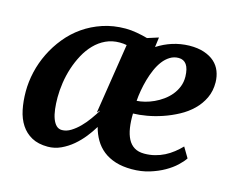

<svg xmlns="http://www.w3.org/2000/svg" viewBox="-85 -692 1014 826"><g transform="rotate(15 422.0 -279.0)"><path d="M186.5 9.8Q144 9.8 115 -6.1Q85.9 -22 67.9 -49.6Q49.8 -77.1 42 -114.7Q34.2 -152.3 34.2 -195.8Q34.2 -238.8 44.4 -283.2Q54.7 -327.6 75 -368.9Q95.2 -410.2 124.8 -446.5Q154.3 -482.9 192.9 -509.8Q231.4 -536.6 278.3 -552.2Q325.2 -567.9 380.4 -567.9Q403.8 -567.9 430.2 -563.2Q456.5 -558.6 478.5 -552.2L527.8 -567.9L522 -523.9Q553.7 -544.4 589.1 -555.7Q624.5 -566.9 663.1 -567.9Q702.1 -568.4 730.2 -558.8Q758.3 -549.3 776.6 -532.7Q794.9 -516.1 803.7 -493.4Q812.5 -470.7 813 -444.8Q813.5 -405.8 798.6 -374.3Q783.7 -342.8 758.5 -318.4Q733.4 -293.9 700.7 -276.4Q668 -258.8 633.5 -247.1Q599.1 -235.4 565.4 -229.5Q531.7 -223.6 504.4 -223.1Q503.4 -188.5 507.8 -159.9Q512.2 -131.3 522.7 -111.1Q533.2 -90.8 551 -79.8Q568.8 -68.8 595.2 -68.8Q620.1 -68.8 642.3 -74.5Q664.6 -80.1 684.3 -90.1Q704.1 -100.1 721.4 -113.8Q738.8 -127.4 753.9 -143.1L781.2 -97.2Q771 -81.5 751.2 -63Q731.4 -44.4 703.1 -28.3Q674.8 -12.2 638.9 -1.2Q603 9.8 560.5 9.8Q519.5 9.8 487.8 -0.2Q456.1 -10.3 433.1 -28.6Q410.2 -46.9 395.3 -72.3Q380.4 -97.7 372.6 -127.9Q358.9 -105 339.6 -80.6Q320.3 -56.2 296.6 -36.1Q272.9 -16.1 245.1 -3.2Q217.3 9.8 186.5 9.8ZM505.4 -279.8Q522 -280.8 541.5 -285.6Q561 -290.5 580.8 -299.6Q600.6 -308.6 618.9 -321.8Q637.2 -335 651.1 -351.8Q665 -368.7 673.3 -389.4Q681.6 -410.2 681.2 -434.6Q680.2 -470.2 668 -487.5Q655.8 -504.9 632.8 -504.9Q611.8 -504.9 594.5 -494.1Q577.1 -483.4 563.7 -465.8Q550.3 -448.2 540 -425Q529.8 -401.9 522.7 -376.7Q515.6 -351.6 511.2 -326.4Q506.8 -301.3 505.4 -279.8ZM227.1 -75.2Q247.1 -75.2 266.8 -87.4Q286.6 -99.6 304.4 -117.7Q322.3 -135.7 337.4 -157Q352.5 -178.2 363.8 -196.3V-198.2L353 -187L401.9 -500.5Q387.2 -503.4 371.1 -503.4Q336.9 -503.4 308.8 -490.2Q280.8 -477.1 258.8 -454.3Q236.8 -431.6 220.7 -401.9Q204.6 -372.1 193.8 -339.1Q183.1 -306.2 178 -272Q172.9 -237.8 172.9 -206.5Q172.9 -178.7 175.8 -154.5Q178.7 -130.4 185.3 -112.8Q191.9 -95.2 202.1 -85.2Q212.4 -75.2 227.1 -75.2Z"/></g></svg>

Font: Merriweather Bold
Style: Italic
Weight: 700
Italic angle: -7°
Designer: Eben Sorkin ( eben@eyebytes.com )
Foundry: Eben Sorkin ( eben@eyebytes.com )
Version: Version 1.5; ttfautohint (v0.97) -l 13 -r 13 -G 200 -x 24 -f